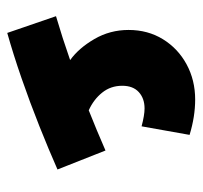

<svg xmlns="http://www.w3.org/2000/svg" viewBox="-34 -576 545 516"><g transform="rotate(90 238.0 -318.5)"><path d="M69 -66 24 -197Q82 -214 142 -235Q110 -258 85.5 -300Q61 -342 61 -392Q61 -444 86 -484.5Q111 -525 153.5 -548Q196 -571 248 -571Q294 -571 343 -556L320 -427Q305 -431 293 -433Q281 -435 272 -435Q245 -435 228 -419.5Q211 -404 211 -375Q211 -344 229.5 -321Q248 -298 277 -285Q330 -306 385 -330L436 -201Q384 -178 320 -152.5Q256 -127 191 -104.5Q126 -82 69 -66Z"/></g></svg>

Font: Noto Sans Arabic Cond ExtBd
Style: Regular
Weight: 800
Width: 3
Designer: Monotype Design Team, Nadine Chahine, Nizar Qandah and Khaled Hosny
Foundry: Monotype Imaging Inc.
Version: Version 2.012; ttfautohint (v1.8.4.7-5d5b)